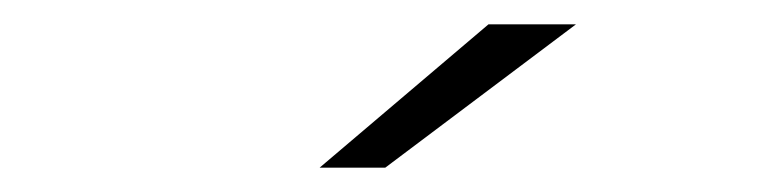

<svg xmlns="http://www.w3.org/2000/svg" viewBox="-20 -745 640 158"><path d="M243 -607H297L454 -725H382Z"/></svg>

Font: Montserrat Light
Style: Regular
Weight: 300
Designer: Julieta Ulanovsky
Foundry: Julieta Ulanovsky
Version: Version 7.200